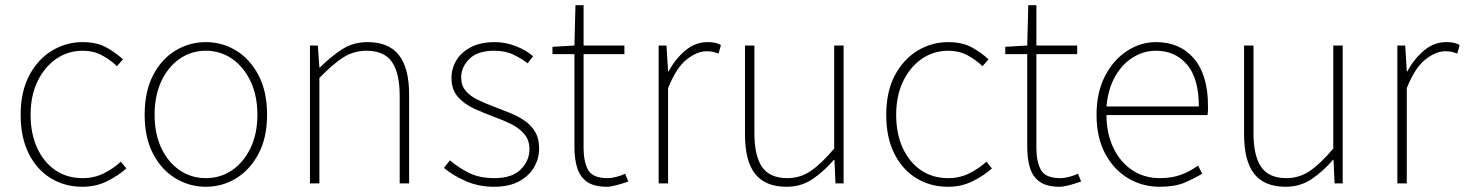

<svg xmlns="http://www.w3.org/2000/svg" viewBox="-20 -701 5600 734"><path d="M295 13Q228 13 174.5 -19.5Q121 -52 90 -113.5Q59 -175 59 -262Q59 -351 92 -413Q125 -475 179 -507.5Q233 -540 296 -540Q350 -540 387 -519.5Q424 -499 450 -474L427 -448Q401 -473 369 -490Q337 -507 296 -507Q240 -507 195 -476Q150 -445 123.5 -390Q97 -335 97 -262Q97 -190 122 -135.5Q147 -81 191.5 -50.5Q236 -20 296 -20Q340 -20 377 -38.5Q414 -57 442 -83L463 -57Q430 -28 388 -7.5Q346 13 295 13Z M767 13Q704 13 650.5 -19.5Q597 -52 565 -113.5Q533 -175 533 -262Q533 -351 565 -413Q597 -475 650.5 -507.5Q704 -540 767 -540Q830 -540 883 -507.5Q936 -475 968.5 -413Q1001 -351 1001 -262Q1001 -175 968.5 -113.5Q936 -52 883 -19.5Q830 13 767 13ZM767 -20Q823 -20 867.5 -50.5Q912 -81 938 -135.5Q964 -190 964 -262Q964 -335 938 -390Q912 -445 867.5 -476Q823 -507 767 -507Q711 -507 666.5 -476Q622 -445 596.5 -390Q571 -335 571 -262Q571 -190 596.5 -135.5Q622 -81 666.5 -50.5Q711 -20 767 -20Z M1165 0V-527H1195L1201 -443H1203Q1244 -484 1287 -512Q1330 -540 1385 -540Q1466 -540 1505 -490.5Q1544 -441 1544 -339V0H1508V-334Q1508 -421 1478.5 -464Q1449 -507 1381 -507Q1332 -507 1291.5 -481Q1251 -455 1201 -403V0Z M1869 13Q1810 13 1761 -8.5Q1712 -30 1677 -59L1700 -88Q1733 -60 1773 -40Q1813 -20 1871 -20Q1937 -20 1970.5 -53Q2004 -86 2004 -131Q2004 -166 1984 -189Q1964 -212 1933.5 -227Q1903 -242 1872 -253Q1832 -268 1794 -285Q1756 -302 1731 -330Q1706 -358 1706 -403Q1706 -440 1725 -471Q1744 -502 1781 -521Q1818 -540 1872 -540Q1912 -540 1951 -525Q1990 -510 2018 -486L1997 -459Q1971 -479 1941 -493Q1911 -507 1870 -507Q1805 -507 1774 -475.5Q1743 -444 1743 -405Q1743 -374 1760.5 -353.5Q1778 -333 1806.5 -319.5Q1835 -306 1866 -294Q1898 -282 1929 -269.5Q1960 -257 1985 -240Q2010 -223 2025.5 -197.5Q2041 -172 2041 -133Q2041 -94 2021 -60.5Q2001 -27 1963 -7Q1925 13 1869 13Z M2300 13Q2251 13 2224 -6Q2197 -25 2186.5 -59.5Q2176 -94 2176 -140V-494H2092V-522L2176 -527L2180 -681H2211V-527H2367V-494H2211V-135Q2211 -84 2228 -52Q2245 -20 2303 -20Q2318 -20 2337 -25Q2356 -30 2370 -37L2382 -7Q2359 1 2336.5 7Q2314 13 2300 13Z M2498 0V-527H2528L2534 -428H2536Q2562 -476 2600 -508Q2638 -540 2685 -540Q2699 -540 2711 -538Q2723 -536 2736 -529L2727 -496Q2714 -501 2705 -503Q2696 -505 2680 -505Q2645 -505 2605 -473.5Q2565 -442 2534 -364V0Z M2987 13Q2906 13 2867 -36Q2828 -85 2828 -188V-527H2864V-192Q2864 -105 2893.5 -62.5Q2923 -20 2990 -20Q3039 -20 3079.5 -47.5Q3120 -75 3169 -133V-527H3205V0H3174L3170 -90H3168Q3128 -44 3085 -15.5Q3042 13 2987 13Z M3604 13Q3537 13 3483.5 -19.5Q3430 -52 3399 -113.5Q3368 -175 3368 -262Q3368 -351 3401 -413Q3434 -475 3488 -507.5Q3542 -540 3605 -540Q3659 -540 3696 -519.5Q3733 -499 3759 -474L3736 -448Q3710 -473 3678 -490Q3646 -507 3605 -507Q3549 -507 3504 -476Q3459 -445 3432.5 -390Q3406 -335 3406 -262Q3406 -190 3431 -135.5Q3456 -81 3500.5 -50.5Q3545 -20 3605 -20Q3649 -20 3686 -38.5Q3723 -57 3751 -83L3772 -57Q3739 -28 3697 -7.5Q3655 13 3604 13Z M4031 13Q3982 13 3955 -6Q3928 -25 3917.5 -59.5Q3907 -94 3907 -140V-494H3823V-522L3907 -527L3911 -681H3942V-527H4098V-494H3942V-135Q3942 -84 3959 -52Q3976 -20 4034 -20Q4049 -20 4068 -25Q4087 -30 4101 -37L4113 -7Q4090 1 4067.5 7Q4045 13 4031 13Z M4413 13Q4347 13 4292 -20Q4237 -53 4204.5 -114.5Q4172 -176 4172 -262Q4172 -348 4204.5 -410.5Q4237 -473 4289 -506.5Q4341 -540 4399 -540Q4491 -540 4544.5 -477Q4598 -414 4598 -297Q4598 -289 4598 -280.5Q4598 -272 4596 -261H4210Q4210 -192 4235.5 -137.5Q4261 -83 4307 -51.5Q4353 -20 4415 -20Q4460 -20 4495 -33Q4530 -46 4560 -68L4576 -37Q4546 -19 4509 -3Q4472 13 4413 13ZM4210 -294H4563Q4563 -401 4518 -454Q4473 -507 4399 -507Q4352 -507 4311 -481.5Q4270 -456 4243 -408.5Q4216 -361 4210 -294Z M4895 13Q4814 13 4775 -36Q4736 -85 4736 -188V-527H4772V-192Q4772 -105 4801.5 -62.5Q4831 -20 4898 -20Q4947 -20 4987.5 -47.5Q5028 -75 5077 -133V-527H5113V0H5082L5078 -90H5076Q5036 -44 4993 -15.5Q4950 13 4895 13Z M5322 0V-527H5352L5358 -428H5360Q5386 -476 5424 -508Q5462 -540 5509 -540Q5523 -540 5535 -538Q5547 -536 5560 -529L5551 -496Q5538 -501 5529 -503Q5520 -505 5504 -505Q5469 -505 5429 -473.5Q5389 -442 5358 -364V0Z"/></svg>

Font: Source Han Sans SC ExtraLight
Style: Regular
Weight: 250
Designer: Ryoko NISHIZUKA 西塚涼子 (kana, bopomofo & ideographs); Paul D. Hunt (Latin, Greek & Cyrillic); Sandoll Communications 산돌커뮤니
Foundry: Adobe
Version: Version 2.004;hotconv 1.0.118;makeotfexe 2.5.65603